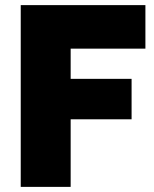

<svg xmlns="http://www.w3.org/2000/svg" viewBox="-20 -730 603 750"><path d="M256 0V-264H494V-422H256V-540H548V-710H61V0Z"/></svg>

Font: Raleway Black
Style: Regular
Weight: 900
Designer: Matt McInerney, Pablo Impallari, Rodrigo Fuenzalida
Foundry: Matt McInerney, Pablo Impallari, Rodrigo Fuenzalida
Version: Version 3.000g; ttfautohint (v1.5) -l 8 -r 28 -G 28 -x 14 -D